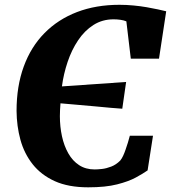

<svg xmlns="http://www.w3.org/2000/svg" viewBox="-20 -772 712 800"><path d="M347.5 8.5Q265 8.5 208.2 -17.2Q151.5 -43 116.2 -87.5Q81 -132 65.2 -189.2Q49.5 -246.5 49 -310Q49 -413 79 -495Q109 -577 165.5 -634.2Q222 -691.5 301 -721.8Q380 -752 477.5 -752Q507 -752 536 -749.2Q565 -746.5 590.8 -742Q616.5 -737.5 637.5 -733Q658.5 -728.5 672.5 -725L642.5 -527.5H525L506.5 -683Q496 -687.5 481.8 -689.5Q467.5 -691.5 453 -691.5Q406.5 -691.5 369.5 -668Q332.5 -644.5 305.5 -604.2Q278.5 -564 261.8 -514.2Q245 -464.5 238 -412L505.5 -430.5L489.5 -319Q470.5 -320 441 -322.8Q411.5 -325.5 376.5 -328.8Q341.5 -332 304.2 -335.2Q267 -338.5 232 -341.5Q231 -328 230.2 -314.5Q229.5 -301 229.5 -288Q229.5 -244.5 238.2 -204.2Q247 -164 264.8 -132.8Q282.5 -101.5 309.8 -83.8Q337 -66 374.5 -66Q386.5 -66 404.8 -68Q423 -70 443.2 -77.8Q463.5 -85.5 481 -103Q487.5 -111 493 -122.8Q498.5 -134.5 503.2 -148.5Q508 -162.5 512.8 -177.5Q517.5 -192.5 521 -206.5H617.5L595 -62Q576.5 -49 546.2 -32.5Q516 -16 468 -3.8Q420 8.5 347.5 8.5Z"/></svg>

Font: Merriweather 28pt Black
Style: Italic
Weight: 900
Italic angle: -7.8°
Version: Version 2.101